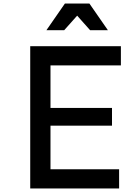

<svg xmlns="http://www.w3.org/2000/svg" viewBox="-20 -1060 790 1080"><path d="M150 -800H660V-692H264V-453H610V-353H264V-108H650V0H150ZM345 -1040H483L587 -890H487L381 -1009H447L341 -890H241Z"/></svg>

Font: Martian Mono sWd Rg
Style: Regular
Weight: 400
Width: 6
Monospace: yes
Designer: Roman Shamin
Foundry: Evil Martians
Version: Version 1.000